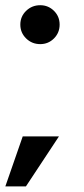

<svg xmlns="http://www.w3.org/2000/svg" viewBox="-21 -616 314 718"><path d="M129.5 -451Q98.5 -451 76.8 -472.2Q55 -493.5 55 -524Q55 -554.5 76.8 -575.5Q98.5 -596.5 129.5 -596.5Q159.5 -596.5 180.8 -575.5Q202 -554.5 202 -524Q202 -493.5 180.8 -472.2Q159.5 -451 129.5 -451ZM-1 81 64 -106H199.5L76 81Z"/></svg>

Font: Anybody ExtraExpanded Medium
Style: Regular
Weight: 500
Width: 8
Designer: Tyler Finck
Foundry: Etcetera Type Company
Version: Version 1.010; ttfautohint (v1.8.3) -l 8 -r 50 -G 200 -x 14 